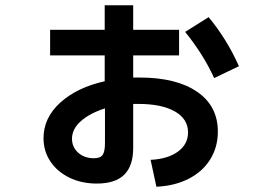

<svg xmlns="http://www.w3.org/2000/svg" viewBox="-20 -661 1040 728"><path d="M693 -159Q693 -210 643 -238.5Q593 -267 504 -267H485V-100Q485 -32 451 1.5Q417 35 347 35Q289 35 243 12.5Q197 -10 171 -49Q145 -88 145 -137Q145 -214 208 -271.5Q271 -329 377 -353V-451H170V-548H377V-641H485V-548H659V-451H485V-367H509Q649 -367 727.5 -313Q806 -259 806 -162Q806 -103 777 -56.5Q748 -10 695 17Q642 44 573 47L551 -55Q616 -58 654.5 -86Q693 -114 693 -159ZM336 -61Q360 -61 369 -73.5Q378 -86 378 -118V-250Q321 -232 287 -202Q253 -172 253 -135Q253 -103 276.5 -82Q300 -61 336 -61ZM771 -596Q840 -513 886 -410L792 -365Q751 -455 682 -540Z"/></svg>

Font: Enso SemiBold
Style: Regular
Weight: 600
Designer: Coji Morishita
Foundry: UNDERFOREST DESIGN
Version: Version 1.000